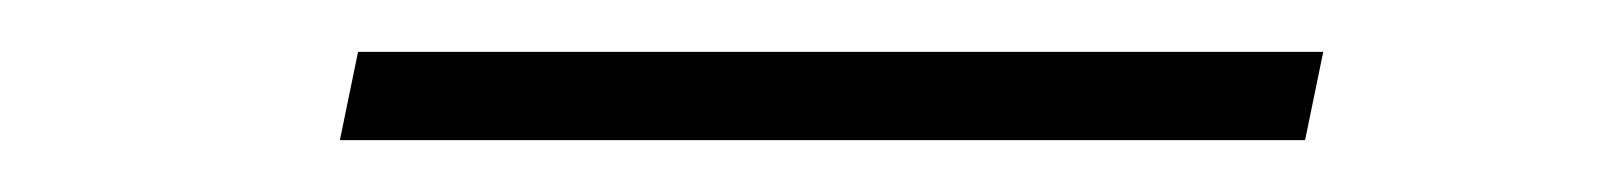

<svg xmlns="http://www.w3.org/2000/svg" viewBox="-20 -350 618 74"><path d="M111 -296 118 -330H490L483 -296Z"/></svg>

Font: Be Vietnam Pro Thin
Style: Italic
Weight: 100
Italic angle: -12°
Designer: Lam Bao, Tony Le, Vietanh Nguyen
Foundry: Yellow Type Foundry
Version: Version 1.002; ttfautohint (v1.8.3)